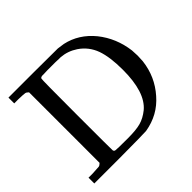

<svg xmlns="http://www.w3.org/2000/svg" viewBox="-158 -881 1080 1080"><g transform="rotate(-45 382.0 -341.5)"><path d="M130 -622Q119 -633 111 -634Q100 -636 60 -637H27V-683H228Q342 -682 419 -682Q438 -680 461 -676Q558 -655 626 -572Q692 -489 706 -379Q708 -353 708 -336Q708 -319 706 -293Q693 -183 621 -102Q551 -21 442 -3Q428 -1 228 0H27V-46H60Q100 -48 111 -49Q119 -50 130 -61ZM382 -636Q365 -636 354 -637H322H291Q280 -636 263 -636H250Q237 -635 234 -628Q231 -624 231 -344Q231 -61 232 -59Q234 -49 244 -48Q254 -46 339 -46Q406 -46 442 -56Q479 -66 515 -95Q593 -160 593 -338Q593 -440 571 -502Q548 -565 493 -602Q448 -632 395 -636Z"/></g></svg>

Font: KaTeX_Main
Style: Regular
Weight: 400
Version: Version